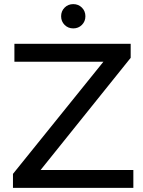

<svg xmlns="http://www.w3.org/2000/svg" viewBox="-20 -913 697 933"><path d="M43 0V-68L514 -652L525 -613H50V-700H615V-632L146 -48L134 -87H628V0ZM336 -775Q311 -775 294 -792Q277 -809 277 -834Q277 -859 294 -876Q311 -893 336 -893Q361 -893 378 -876Q395 -859 395 -834Q395 -809 378 -792Q361 -775 336 -775Z"/></svg>

Font: Montserrat Thin Medium
Style: Regular
Weight: 500
Version: Version 9.000